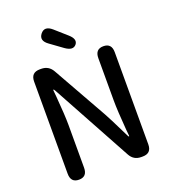

<svg xmlns="http://www.w3.org/2000/svg" viewBox="-168 -1086 1071 1208"><g transform="rotate(-20 367.0 -482.0)"><path d="M152 0Q97 0 97 -60V-677Q97 -737 157 -737H166Q216 -737 241 -693L445 -331Q460 -304 474 -276L532 -159Q537 -148 539.5 -148Q542 -148 542 -153L538 -192Q527 -328 527 -393V-677Q527 -737 582 -737Q637 -737 637 -677V-60Q637 0 578 0H568Q518 0 494 -44L203 -577Q197 -588 194.5 -588Q192 -588 192 -583L196 -540Q207 -410 207 -347V-60Q207 0 152 0ZM421 -806Q396 -776 348 -810L264 -871Q215 -906 245 -945Q276 -984 322 -944L400 -875Q445 -836 421 -806Z"/></g></svg>

Font: Resource Han Rounded TW Medium
Style: Regular
Weight: 500
Designer: Cyano Hao (round all glyphs); Ryoko NISHIZUKA 西塚涼子 (kana, bopomofo & ideographs); Paul D. Hunt (Latin, Greek & Cyrillic)
Foundry: Cyano Hao
Version: 0.990